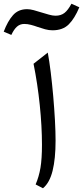

<svg xmlns="http://www.w3.org/2000/svg" viewBox="-82 -1005 447 1034"><path d="M64 -955.6Q79.6 -955.6 99.9 -950.2Q120.1 -944.8 141.1 -938Q162.1 -931.6 181.9 -926Q201.7 -920.4 216.8 -920.4Q246.1 -920.4 265.4 -935.5Q284.7 -950.7 302.7 -984.9L345.2 -965.8Q320.3 -905.8 288.3 -873.8Q256.3 -841.8 200.7 -841.8Q181.2 -841.8 160.9 -847.4Q140.6 -853 120.6 -859.9Q102.1 -866.7 84 -871.3Q65.9 -876 48.8 -876Q25.9 -876 9.5 -861.6Q-6.8 -847.2 -21 -816.9L-62 -834.5Q-40.5 -891.1 -12 -923.3Q16.6 -955.6 64 -955.6ZM175.3 -721.7Q183.6 -677.2 191.2 -615.7Q198.7 -554.2 204.6 -487.3Q210.4 -420.4 213.9 -357.7Q217.3 -294.9 217.3 -247.6Q217.3 -149.9 201.2 -85.2Q185.1 -20.5 149.4 8.8L109.9 -11.7Q127.9 -53.7 136 -101.8Q144 -149.9 144 -225.1Q144 -324.2 132.1 -439.9Q120.1 -555.7 98.6 -661.6Z"/></svg>

Font: Pinar DS4-Regular
Style: Regular
Weight: 400
Designer: Amin Abedi
Version: Version 2.000